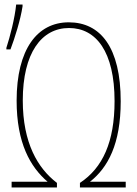

<svg xmlns="http://www.w3.org/2000/svg" viewBox="-20 -823 603 843"><path d="M8 -613V-606H26C45 -656 70 -736 79 -795V-803H51C45 -743 24 -662 8 -613ZM31 0H230V-20C146 -84 80 -195 80 -382C80 -590 162 -700 283 -700C402 -700 483 -596 483 -379C483 -200 431 -86 331 -20V0H532V-25H375C454 -87 510 -191 510 -378C510 -615 421 -725 282 -725C143 -725 53 -606 53 -381C53 -195 113 -90 189 -25H31Z"/></svg>

Font: Noto Sans Mono SemiCondensed Thin
Style: Regular
Weight: 100
Width: 4
Designer: Monotype Design Team
Foundry: Monotype Imaging Inc.
Version: Version 2.014